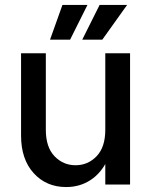

<svg xmlns="http://www.w3.org/2000/svg" viewBox="-20 -745 610 775"><path d="M247 10Q167 10 116 -46Q65 -102 65 -198V-530H165V-221Q165 -151 200 -114.5Q235 -78 285 -78Q335 -78 370 -114.5Q405 -151 405 -221H438Q438 -150 413 -98Q388 -46 345 -18Q302 10 247 10ZM405 0V-530H505V0ZM312 -585 382 -725H493L393 -585ZM182 -585 232 -725H333L263 -585Z"/></svg>

Font: Radio Canada Big
Style: Regular
Weight: 400
Designer: Étienne Aubert Bonn
Foundry: Coppers and Brasses
Version: Version 1.001